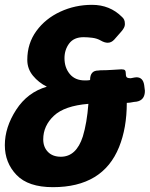

<svg xmlns="http://www.w3.org/2000/svg" viewBox="-60 -762 620 795"><path d="M159 13Q57 13 8.5 -37.5Q-40 -88 -40 -161Q-40 -235 7 -307.5Q54 -380 134 -403Q100 -420 76.5 -448.5Q53 -477 53 -514Q53 -582 90.5 -633.5Q128 -685 189.5 -713.5Q251 -742 321 -742Q395 -742 445 -692Q457 -682 457 -665V-659Q456 -647 442 -631Q428 -615 413 -598Q401 -585 386 -585Q373 -585 357.5 -594Q342 -603 322.5 -605.5Q303 -608 286 -608Q246 -608 226.5 -582Q207 -556 207 -521Q207 -482 229 -455.5Q251 -429 291 -429Q305 -429 310 -430L313 -431Q313 -470 347 -470L356 -471Q380 -471 401 -472.5Q422 -474 443 -475Q454 -475 457.5 -471Q461 -467 461 -456Q461 -445 465.5 -441.5Q470 -438 481 -438Q500 -442 505 -442Q532 -442 537 -410L540 -386Q540 -347 505 -341L495 -340Q476 -336 465 -336Q465 -232 433 -153Q366 13 159 13ZM192 -113Q256 -113 283 -197Q300 -253 306 -332Q207 -324 163 -282.5Q119 -241 119 -185Q119 -153 138.5 -133Q158 -113 192 -113Z"/></svg>

Font: Bangerz
Style: Bold
Weight: 700
Designer: vernon adams
Foundry: Vernon Adams
Version: Version 2.10;February 7, 2025;FontCreator 13.0.0.2683 64-bit